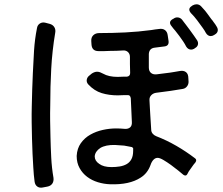

<svg xmlns="http://www.w3.org/2000/svg" viewBox="-20 -863 1040 894"><path d="M939 -709Q936 -715 932.5 -720.5Q929 -726 924 -733Q911 -751 898 -768.5Q885 -786 869 -802Q852 -822 873 -835L877 -838Q887 -843 895 -843Q908 -843 917 -833Q922 -828 926 -823Q930 -818 935 -813Q937 -810 940 -806.5Q943 -803 945 -800L964 -774Q967 -771 969.5 -767.5Q972 -764 974 -761Q979 -755 982.5 -749.5Q986 -744 989 -739Q996 -728 993.5 -718Q991 -708 980 -702L977 -700Q969 -695 961 -695Q948 -695 939 -709ZM847 -646Q844 -652 840.5 -658Q837 -664 833 -670Q824 -683 815 -695.5Q806 -708 796 -720Q791 -725 787 -730.5Q783 -736 779 -741Q762 -761 784 -774L788 -776Q796 -782 805 -782Q819 -782 828 -771Q832 -766 835.5 -761Q839 -756 844 -750Q854 -737 863.5 -724Q873 -711 883 -697Q893 -683 898 -675Q904 -665 901.5 -655Q899 -645 888 -639L884 -636Q877 -632 870 -632Q856 -632 847 -646ZM141 -18Q137 -47 135 -84Q131 -144 129 -218Q128 -255 127.5 -293Q127 -331 128 -370Q129 -409 130 -447Q131 -485 133 -523Q135 -574 138.5 -627.5Q142 -681 152 -731Q154 -746 165.5 -753.5Q177 -761 192 -757L211 -752Q226 -748 233 -736.5Q240 -725 237 -710Q223 -626 218.5 -542.5Q214 -459 214 -374Q213 -336 213.5 -299Q214 -262 215 -226Q216 -179 218.5 -130Q221 -81 229 -35Q231 -19 223.5 -8Q216 3 200 6L179 10Q164 13 153.5 5.5Q143 -2 141 -18ZM493 -5Q464 -6 436 -14.5Q408 -23 386 -39.5Q364 -56 350.5 -80.5Q337 -105 337 -137Q339 -172 356.5 -196.5Q374 -221 400.5 -236Q427 -251 458.5 -258Q490 -265 520 -265Q531 -265 540.5 -264.5Q550 -264 561 -263Q577 -262 586 -270Q595 -278 594 -295L589 -405Q587 -422 572 -420H556L528 -419Q488 -419 453.5 -429.5Q419 -440 391 -470Q382 -480 384 -492Q386 -504 397 -512L408 -521Q421 -529 432 -529Q439 -529 446 -526.5Q453 -524 460 -520Q486 -505 528 -505L555 -506H571Q586 -508 586 -523L585 -565V-598Q585 -612 576 -620.5Q567 -629 553 -628Q538 -627 523 -626.5Q508 -626 493 -626Q479 -625 465.5 -625Q452 -625 439 -625Q408 -625 406 -656L405 -672Q404 -689 414.5 -699Q425 -709 442 -709Q503 -709 563.5 -712Q624 -715 684 -723Q694 -725 703 -726Q712 -727 720 -728Q737 -731 748 -723Q759 -715 761 -698L765 -671Q767 -650 747 -647L700 -641Q675 -638 673 -612V-549Q673 -532 683 -523.5Q693 -515 710 -517Q726 -519 741.5 -521Q757 -523 773 -525Q784 -527 794.5 -528.5Q805 -530 815 -532Q834 -536 845.5 -527.5Q857 -519 857 -499L858 -482Q858 -470 850.5 -460.5Q843 -451 831 -449Q809 -445 775 -440Q758 -438 741 -435.5Q724 -433 707 -431Q693 -429 684 -419.5Q675 -410 676 -396Q677 -376 678 -358.5Q679 -341 680 -324L684 -260Q684 -249 690.5 -241Q697 -233 707 -229Q756 -210 801 -184Q846 -158 888 -126Q898 -119 890 -107Q887 -104 881 -96L859 -65L852 -52Q846 -41 834 -49Q827 -55 810.5 -68.5Q794 -82 776 -95Q758 -108 741 -118Q724 -128 714 -128Q703 -128 694.5 -119Q686 -110 681 -95Q667 -56 635 -36Q583 -2 493 -5ZM499 -85Q520 -85 538 -88Q556 -91 570 -99Q584 -107 592 -122Q600 -137 600 -161V-173Q598 -176 595 -178Q586 -180 577 -181.5Q568 -183 558 -185L515 -188Q472 -189 447 -174Q423 -158 421 -135Q421 -114 442 -100Q462 -85 499 -85Z"/></svg>

Font: Higure Gothic Medium
Style: Regular
Weight: 500
Designer: Yoshimichi Ohira
Foundry: Positype
Version: Version 1.000